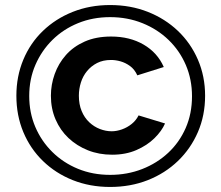

<svg xmlns="http://www.w3.org/2000/svg" viewBox="-20 -735 878 762"><path d="M417 7Q337 7 269 -20Q201 -47 150.5 -96Q100 -145 72.5 -211Q45 -277 45 -355Q45 -432 72.5 -498Q100 -564 150.5 -612.5Q201 -661 269 -688Q337 -715 417 -715Q498 -715 566.5 -688Q635 -661 686 -612.5Q737 -564 765.5 -498Q794 -432 794 -355Q794 -277 765.5 -211Q737 -145 686 -96Q635 -47 566.5 -20Q498 7 417 7ZM417 -41Q485 -41 544 -64Q603 -87 647.5 -128.5Q692 -170 717 -227Q742 -284 742 -353Q742 -420 717.5 -477Q693 -534 649 -576.5Q605 -619 545.5 -643Q486 -667 417 -667Q348 -667 289.5 -643Q231 -619 188 -576.5Q145 -534 120.5 -477.5Q96 -421 96 -354Q96 -288 120 -231.5Q144 -175 187.5 -132Q231 -89 289.5 -65Q348 -41 417 -41ZM425 -121Q373 -121 329 -138.5Q285 -156 252 -187Q219 -218 200.5 -261Q182 -304 182 -355Q182 -399 197 -441Q212 -483 241.5 -516.5Q271 -550 316 -570Q361 -590 421 -590Q495 -590 550 -558Q605 -526 630 -469L525 -436Q514 -460 496 -473Q478 -486 458.5 -491.5Q439 -497 421 -497Q389 -497 365.5 -485Q342 -473 325.5 -453Q309 -433 301 -407.5Q293 -382 293 -355Q293 -321 304 -294.5Q315 -268 334 -250Q353 -232 376.5 -223Q400 -214 423 -214Q443 -214 464 -221.5Q485 -229 502.5 -243Q520 -257 530 -277L635 -245Q622 -215 593 -186.5Q564 -158 521.5 -139.5Q479 -121 425 -121Z"/></svg>

Font: Raleway Thin SemiBold
Style: Regular
Weight: 600
Version: Version 4.026